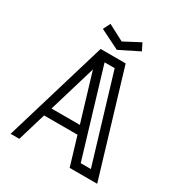

<svg xmlns="http://www.w3.org/2000/svg" viewBox="-192 -968 1036 1103"><g transform="rotate(30 326.0 -417.0)"><path d="M613.3 0H430.7L374.5 -187.5H152.8L96.7 0H39.1L243.2 -680.7H409.2ZM357.9 -243.2 263.7 -556.6 169.9 -243.2ZM539.6 -55.2 368.2 -625.5H301.3L472.2 -55.2ZM326.2 -722.7 196.8 -787.1 220.2 -834 326.2 -778.3 432.1 -834 455.6 -787.1Z"/></g></svg>

Font: X Company
Style: Regular
Weight: 400
Designer: GGBotNet
Foundry: GGBotNet
Version: 0.90